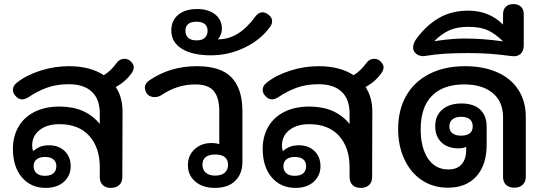

<svg xmlns="http://www.w3.org/2000/svg" viewBox="-20 -907 2642 937"><path d="M633 -579Q633 -565 621 -548Q608 -530 591 -514.5Q574 -499 545 -482Q578 -433 578 -362L577 -43Q577 -18 562 -4Q547 10 521 10Q496 10 481.5 -4Q467 -18 467 -43V-91Q467 -187 415.5 -244Q364 -301 270 -301Q210 -301 173.5 -272.5Q137 -244 137 -197Q137 -182 141 -170H142Q159 -184 176.5 -191Q194 -198 219 -198Q267 -198 296 -169.5Q325 -141 325 -96Q325 -50 292 -20Q259 10 203 10Q131 10 87 -41.5Q43 -93 43 -181Q43 -241 70 -288Q97 -335 148.5 -361Q200 -387 271 -387Q398 -387 467 -302V-354Q467 -423 428 -459.5Q389 -496 316 -496Q257 -496 210.5 -479.5Q164 -463 118 -432Q101 -422 88 -422Q69 -422 54 -441Q43 -453 43 -469Q43 -489 63 -504Q108 -540 176.5 -562Q245 -584 316 -584Q420 -584 487 -540Q522 -562 547 -597Q563 -620 588 -620Q602 -620 614 -611Q633 -595 633 -579ZM144 -96Q144 -75 158 -62Q172 -49 199 -49Q227 -49 241 -61.5Q255 -74 255 -96Q255 -117 241 -129Q227 -141 199 -141Q173 -141 158.5 -129Q144 -117 144 -96Z M897 -101Q897 -149 930 -179Q963 -209 1012 -209Q1036 -209 1050 -203V-365Q1050 -431 1023 -463Q996 -495 933 -495Q845 -495 768 -443Q752 -433 734 -433Q722 -433 711.5 -438Q701 -443 695 -453Q687 -467 687 -479Q687 -501 712 -517Q812 -584 941 -584Q1058 -584 1110.5 -528.5Q1163 -473 1163 -365V-116Q1163 -59 1128 -24.5Q1093 10 1029 10Q969 10 933 -21Q897 -52 897 -101ZM1093 -103Q1093 -127 1077.5 -140Q1062 -153 1030 -153Q999 -153 983.5 -140Q968 -127 968 -103Q968 -79 984 -64.5Q1000 -50 1030 -50Q1061 -50 1077 -64.5Q1093 -79 1093 -103Z M816 -758Q816 -807 850 -835Q884 -863 942 -863Q996 -863 1029.5 -837Q1063 -811 1063 -766Q1063 -753 1058 -739.5Q1053 -726 1044 -716V-715Q1096 -715 1141 -743Q1186 -771 1226 -826Q1232 -835 1241.5 -841Q1251 -847 1261 -847Q1274 -847 1288 -837Q1308 -823 1308 -804Q1308 -789 1298 -776Q1253 -713 1174.5 -675Q1096 -637 1010 -637Q919 -637 867.5 -669Q816 -701 816 -758ZM993 -757Q993 -778 979.5 -789.5Q966 -801 939 -801Q885 -801 885 -757Q885 -735 898.5 -722.5Q912 -710 939 -710Q966 -710 979.5 -722.5Q993 -735 993 -757Z M1852 -579Q1852 -565 1840 -548Q1827 -530 1810 -514.5Q1793 -499 1764 -482Q1797 -433 1797 -362L1796 -43Q1796 -18 1781 -4Q1766 10 1740 10Q1715 10 1700.5 -4Q1686 -18 1686 -43V-91Q1686 -187 1634.5 -244Q1583 -301 1489 -301Q1429 -301 1392.5 -272.5Q1356 -244 1356 -197Q1356 -182 1360 -170H1361Q1378 -184 1395.5 -191Q1413 -198 1438 -198Q1486 -198 1515 -169.5Q1544 -141 1544 -96Q1544 -50 1511 -20Q1478 10 1422 10Q1350 10 1306 -41.5Q1262 -93 1262 -181Q1262 -241 1289 -288Q1316 -335 1367.5 -361Q1419 -387 1490 -387Q1617 -387 1686 -302V-354Q1686 -423 1647 -459.5Q1608 -496 1535 -496Q1476 -496 1429.5 -479.5Q1383 -463 1337 -432Q1320 -422 1307 -422Q1288 -422 1273 -441Q1262 -453 1262 -469Q1262 -489 1282 -504Q1327 -540 1395.5 -562Q1464 -584 1535 -584Q1639 -584 1706 -540Q1741 -562 1766 -597Q1782 -620 1807 -620Q1821 -620 1833 -611Q1852 -595 1852 -579ZM1363 -96Q1363 -75 1377 -62Q1391 -49 1418 -49Q1446 -49 1460 -61.5Q1474 -74 1474 -96Q1474 -117 1460 -129Q1446 -141 1418 -141Q1392 -141 1377.5 -129Q1363 -117 1363 -96Z M1923 -277Q1923 -370 1962 -439Q2001 -508 2075 -546Q2149 -584 2250 -584Q2339 -584 2406 -554.5Q2473 -525 2509.5 -469Q2546 -413 2546 -336V-44Q2546 -20 2531 -5.5Q2516 9 2490 9Q2464 9 2449.5 -5Q2435 -19 2435 -44V-335Q2435 -411 2384.5 -453Q2334 -495 2245 -495Q2143 -495 2088 -439.5Q2033 -384 2033 -276Q2033 -187 2068.5 -133.5Q2104 -80 2168 -80Q2211 -80 2233 -105.5Q2255 -131 2255 -174V-190Q2240 -183 2218 -183Q2165 -183 2134.5 -212Q2104 -241 2104 -291Q2104 -343 2138.5 -372.5Q2173 -402 2232 -402Q2291 -402 2323 -372.5Q2355 -343 2355 -288V-201Q2355 -102 2305 -46.5Q2255 9 2166 9Q2094 9 2039 -27.5Q1984 -64 1953.5 -129.5Q1923 -195 1923 -277ZM2287 -290Q2287 -313 2272.5 -325Q2258 -337 2230 -337Q2203 -337 2188 -324.5Q2173 -312 2173 -290Q2173 -268 2188 -256.5Q2203 -245 2230 -245Q2258 -245 2272.5 -256.5Q2287 -268 2287 -290Z M2045 -633Q2025 -633 2010.5 -645Q1996 -657 1996 -674Q1996 -696 2013 -719Q2061 -784 2122.5 -819.5Q2184 -855 2266 -855Q2367 -855 2435 -787V-838Q2435 -861 2448.5 -874Q2462 -887 2485 -887Q2509 -887 2522.5 -874Q2536 -861 2536 -838V-686Q2536 -659 2521 -644.5Q2506 -630 2479 -633Q2419 -641 2371.5 -644.5Q2324 -648 2266 -648Q2200 -648 2152.5 -645Q2105 -642 2054 -634Q2051 -633 2045 -633ZM2247 -719Q2337 -719 2435 -705Q2399 -741 2362 -758.5Q2325 -776 2266 -776Q2210 -776 2172.5 -759Q2135 -742 2099 -706Q2186 -719 2247 -719Z"/></svg>

Font: Kodchasan SemiBold
Style: Regular
Weight: 600
Version: Version 1.000; ttfautohint (v1.6)